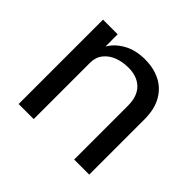

<svg xmlns="http://www.w3.org/2000/svg" viewBox="-132 -693 851 851"><g transform="rotate(45 293.5 -268.0)"><path d="M76.5 -529H168.5V-452.5Q189.5 -489 232 -512.8Q274.5 -536.5 334 -536.5Q386 -536.5 428 -516Q470 -495.5 494.5 -452.8Q519 -410 519 -346V0H424.5V-337Q424.5 -397 393 -427.8Q361.5 -458.5 307.5 -458.5Q270.5 -458.5 239.5 -446.8Q208.5 -435 189.8 -411.2Q171 -387.5 171 -353.5V0H76.5Z"/></g></svg>

Font: 1883 Sans
Style: Regular
Weight: 400
Designer: 1883 Sans project is a fork of Public Sans.
Version: Version 1.009